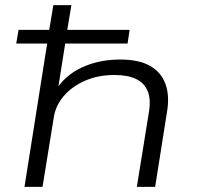

<svg xmlns="http://www.w3.org/2000/svg" viewBox="-20 -725 769 745"><path d="M75 0 163 -556H43L52 -609H171L187 -705H257L241 -609H483L475 -556H233L203 -367H191Q229 -431 296 -462.5Q363 -494 446 -494Q519 -494 562 -469.5Q605 -445 621.5 -400.5Q638 -356 629 -297L582 0H511L558 -291Q566 -340 553 -371.5Q540 -403 508 -418.5Q476 -434 424 -434Q361 -434 310.5 -412Q260 -390 228 -353Q196 -316 189 -271L145 0Z"/></svg>

Font: Nunito Sans 10pt Expanded Light
Style: Italic
Weight: 300
Width: 7
Italic angle: -9°
Designer: Vernon Adams
Foundry: Vernon Adams
Version: Version 3.101;gftools[0.9.27]